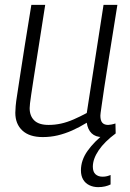

<svg xmlns="http://www.w3.org/2000/svg" viewBox="-20 -554 536 790"><path d="M384 216Q364 216 347.5 208Q331 200 322 184.5Q313 169 313 147Q313 105 340.5 66.5Q368 28 412 -6Q415 -4 415 -1Q415 2 413 4.5Q411 7 407.5 8.5Q404 10 401 10Q373 10 357 -5.5Q341 -21 337 -49Q306 -30 276.5 -17Q247 -4 217.5 3Q188 10 156 10Q101 10 72 -17Q43 -44 43 -90Q43 -100 44.5 -118Q46 -136 51 -166.5Q56 -197 63 -245Q70 -293 81.5 -364Q93 -435 109 -534H166Q149 -425 137.5 -352Q126 -279 119 -234.5Q112 -190 108.5 -165.5Q105 -141 103.5 -129Q102 -117 102 -109Q102 -77 121 -58.5Q140 -40 180 -40Q206 -40 231 -45.5Q256 -51 282.5 -62.5Q309 -74 337 -89L406 -534H463Q443 -407 429.5 -324.5Q416 -242 409 -193.5Q402 -145 398.5 -121.5Q395 -98 394 -89.5Q393 -81 393 -78Q393 -58 401 -49Q409 -40 425 -40Q429 -40 437.5 -41.5Q446 -43 455 -46L456 -5Q410 29 386 64.5Q362 100 362 132Q362 153 373 163Q384 173 402 173Q412 173 420 171Q428 169 435 166V205Q425 210 412 213Q399 216 384 216Z"/></svg>

Font: Georama ExtraCondensed Thin Light
Style: Italic
Weight: 300
Italic angle: -9°
Version: Version 1.001